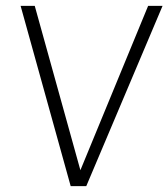

<svg xmlns="http://www.w3.org/2000/svg" viewBox="-20 -632 572 652"><path d="M220 0 50 -612H98L253 -54L483 -612H532L273 0Z"/></svg>

Font: Ancizar Sans Thin
Style: Italic
Weight: 100
Italic angle: -4°
Designer: Cesar Puertas, Viviana Monsalve, Julian Moncada, Julian Prieto, Jose Castro, Mariel Hernandez, Felipe Aragon, Sara Alarc
Version: Version 8.100